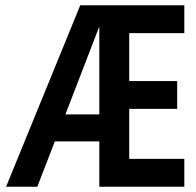

<svg xmlns="http://www.w3.org/2000/svg" viewBox="-20 -705 740 725"><path d="M676 -580H468V-399H649V-294H468V-105H676V0H355V-171H187L121 0H3L283 -685H676ZM355 -273V-605L227 -273Z"/></svg>

Font: Khand SemiBold
Style: Regular
Weight: 600
Designer: Devanagari: Sanchit Sawaria, Jyotish Sonowal; Latin: Satya Rajpurohit
Foundry: Indian Type Foundry
Version: Version 1.101;PS 1.0;hotconv 1.0.78;makeotf.lib2.5.61930; tt